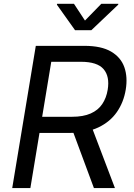

<svg xmlns="http://www.w3.org/2000/svg" viewBox="-20 -962 684 982"><path d="M42.5 0 163.1 -727.5H412.1Q498 -727.5 548.1 -698.2Q598.1 -668.9 616 -618.2Q633.8 -567.4 623 -502.9Q612.3 -438.5 577.6 -388.7Q543 -338.9 483.4 -310.5Q423.8 -282.2 338.9 -282.2H141.1L154.8 -364.7H347.7Q405.8 -364.7 443.8 -381.6Q481.9 -398.4 502.9 -429.7Q523.9 -460.9 530.8 -502.9Q542 -570.8 509.8 -608.4Q477.5 -646 393.6 -646H242.2L135.3 0ZM460.4 0 338.9 -327.6H443.4L567.9 0ZM358.4 -942.4 414.6 -856.9 498 -942.4H585.4L584.5 -938L447.3 -807.6H363.8L271 -938L272 -942.4Z"/></svg>

Font: Inter Variable
Style: Italic
Weight: 400
Italic angle: -9.39999°
Designer: Rasmus Andersson
Foundry: rsms
Version: Version 4.001;git-9221beed3